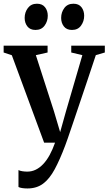

<svg xmlns="http://www.w3.org/2000/svg" viewBox="-24 -784 596 1055"><path d="M127 251.5Q111 251.5 98 249.5Q85 247.5 77.5 243.5V150.5Q84.5 154.5 98.2 156.8Q112 159 126 159Q150.5 159 172.2 148.5Q194 138 213.2 117.8Q232.5 97.5 248.8 67.8Q265 38 278.5 0H218.5L41 -480.5L-4 -495.5V-533H237.5V-495.5L173 -481L272.5 -172.5L306.5 -58L338 -170.5L428.5 -481L367.5 -495.5V-533H552V-495.5L502.5 -481Q478.5 -408 455.2 -339.2Q432 -270.5 411.8 -210.5Q391.5 -150.5 375.5 -103Q359.5 -55.5 348.8 -24.8Q338 6 334.5 15Q305 93.5 276.5 146.2Q248 199 212.8 225.2Q177.5 251.5 127 251.5ZM170.5 -619.5Q141.5 -619.5 126.5 -638.8Q111.5 -658 111.5 -685.5Q111.5 -716.5 129.2 -740Q147 -763.5 178.5 -763.5H179.5Q208.5 -763.5 223.5 -744.2Q238.5 -725 238.5 -697.5Q238.5 -667 221 -643.2Q203.5 -619.5 171.5 -619.5ZM371 -619.5Q342 -619.5 327 -638.8Q312 -658 312 -685.5Q312 -716.5 329.5 -740Q347 -763.5 379 -763.5H380Q409 -763.5 423.8 -744.2Q438.5 -725 438.5 -697.5Q438.5 -667 421.2 -643.2Q404 -619.5 372 -619.5Z"/></svg>

Font: Merriweather 72pt SemiBold
Style: Regular
Weight: 600
Version: Version 2.100